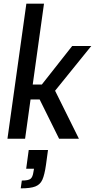

<svg xmlns="http://www.w3.org/2000/svg" viewBox="-20 -763 522 1056"><path d="M21 0ZM305 0 198 -216H148L118 0H21L125 -743H222L160 -298H210L377 -510H482L283 -264L414 0ZM164 182 167 165H124L138 62H244L233 143Q225 199 213 225.5Q201 252 174.5 262.5Q148 273 94 273L100 230Q136 230 148 220.5Q160 211 164 182Z"/></svg>

Font: Assailand Medium
Style: Italic
Weight: 500
Italic angle: -8°
Designer: Hector Gatti with collaboration of the Omnibus-Type team
Foundry: Omnibus-Type
Version: Version 0.072;October 19, 2019;FontCreator 12.0.0.2547 64-bi